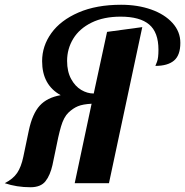

<svg xmlns="http://www.w3.org/2000/svg" viewBox="-66 -770 778 807"><path d="M-46 0C-12.7 11.3 23.3 17 62 17C90.7 17 111.7 8.7 125 -8C138.3 -24.7 148.3 -48 155 -78C154.3 -75.3 158 -93 166 -131C174.7 -176.3 182.8 -212.2 190.5 -238.5C198.2 -264.8 208.7 -284.3 222 -297C234.7 -309 247.8 -317.8 261.5 -323.5C275.2 -329.2 294.3 -332.7 319 -334L248 0H392L532 -656L384 -636L328 -377H327C309.7 -377 292.5 -382 275.5 -392C258.5 -402 244.3 -417.3 233 -438C221.7 -458.7 216 -484 216 -514C216 -548 224.7 -579.2 242 -607.5C259.3 -635.8 285 -658.3 319 -675C353 -691.7 393.7 -700 441 -700C495 -700 535 -689 561 -667C587 -645 600 -609.7 600 -561C600 -537.7 598 -520.8 594 -510.5C590 -500.2 587.7 -494.3 587 -493C621.7 -493 647.8 -500.5 665.5 -515.5C683.2 -530.5 692 -555.3 692 -590C692 -621.3 681 -649.2 659 -673.5C637 -697.8 607.2 -716.7 569.5 -730C531.8 -743.3 489.7 -750 443 -750C373.7 -750 314 -739.2 264 -717.5C214 -695.8 176 -667 150 -631C124 -595 111 -555.7 111 -513C111 -446.3 137 -398.7 189 -370C151 -363.3 121.7 -348.7 101 -326C80.3 -303.3 65 -268.3 55 -221L32 -111C26 -82.3 17.3 -59.7 6 -43C-5.3 -26.3 -22.7 -12 -46 0Z"/></svg>

Font: DonutKreme
Style: Regular
Weight: 400
Designer: Impallari Type
Foundry: Impallari Type
Version: Version 2.100